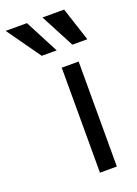

<svg xmlns="http://www.w3.org/2000/svg" viewBox="-269 -825 633 886"><g transform="rotate(-20 47.5 -382.0)"><path d="M62.5 0V-515.6H145.5V0ZM145 -598.6 58.1 -763.7H164.6L218.3 -598.6ZM-5.4 -598.6 -122.6 -763.7H-18.1L67.9 -598.6Z"/></g></svg>

Font: Inter Display
Style: Regular
Weight: 400
Designer: Rasmus Andersson
Foundry: rsms
Version: Version 4.000;git-37864ae